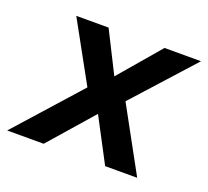

<svg xmlns="http://www.w3.org/2000/svg" viewBox="-112 -578 745 687"><g transform="rotate(20 260.5 -235.0)"><path d="M-23 0 194 -243 69 -470H192L271 -313L405 -470H544L339 -243L472 0H350L262 -167L116 0Z"/></g></svg>

Font: Gantari SemiBold
Style: Italic
Weight: 600
Italic angle: -10°
Designer: Anugrah Pasau
Foundry: Lafontype
Version: Version 1.000